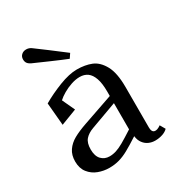

<svg xmlns="http://www.w3.org/2000/svg" viewBox="-151 -711 771 827"><g transform="rotate(-30 234.0 -297.0)"><path d="M40 -83.6Q40 -115.4 55 -137.3Q70 -159.2 95.4 -173.5Q120.8 -187.8 160.5 -201.6L310.4 -253.5V-276Q310.4 -316.4 301.6 -341.5Q292.9 -366.6 277 -378.1Q261.1 -389.5 238.6 -389.5Q218.6 -389.5 196.1 -382Q173.6 -374.5 154.3 -363.2Q135 -352 122.6 -340.4L151.6 -277.9L72.5 -247.6L62.6 -359.5Q104.8 -384 155.5 -403.8Q206.2 -423.5 244 -423.5Q284.9 -423.5 316.1 -410.9Q347.2 -398.2 367.8 -360.7Q388.4 -323.1 388.4 -253V-51.8Q388.4 -29.8 401.2 -26.2Q414 -22.8 433.2 -36.8L448.1 -11Q438.2 -0.5 421.1 5.2Q403.9 11 384.4 11Q367.9 11 353 4.4Q338.1 -2.2 327.8 -16.2Q317.4 -30.1 314.9 -51Q275.5 -25.5 251.6 -12.4Q227.8 0.8 204.8 7.4Q181.8 14 154.9 14Q127 14 100.8 4.2Q74.5 -5.6 57.2 -27.6Q40 -49.5 40 -83.6ZM310.4 -87.6V-217.9L179.9 -170.2Q152.9 -160.5 138.4 -143.9Q123.9 -127.4 123.9 -95.1Q123.9 -61.9 139.8 -45.2Q155.8 -28.5 180.2 -28.5Q197.1 -28.5 213.7 -33.8Q230.2 -39.1 251.2 -51Q272.2 -62.9 310.4 -87.6ZM87.8 -544.5Q76.8 -549.6 71.1 -557.1Q65.4 -564.5 65.4 -576.4Q65.4 -590.4 74.8 -598.9Q84.1 -607.5 98.1 -607.5Q105.5 -607.5 111.7 -605.4Q117.9 -603.4 123.6 -599.2Q134.5 -591.5 181.8 -555.9Q229 -520.2 255.5 -499.8L241.2 -478.5Q213.5 -489.4 162 -511.9Q110.5 -534.5 87.8 -544.5Z"/></g></svg>

Font: Didactic
Style: Regular
Weight: 400
Designer: Tyler Finck
Foundry: Etcetera Type Co
Version: Version 3.007;FEAKit 1.0